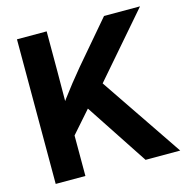

<svg xmlns="http://www.w3.org/2000/svg" viewBox="-107 -831 914 933"><g transform="rotate(-15 350.0 -364.0)"><path d="M168.5 -157.7V-321.3Q192.4 -356 215.8 -387.7Q239.3 -419.4 264.6 -451.4Q290 -483.4 318.8 -518.1L497.6 -727.5H678.7L371.6 -372.6L359.4 -374.5ZM59.6 0V-727.5H209V-527.3L208 -342.8L209 -270.5V0ZM511.7 0 294.9 -329.1 386.7 -441.9 686 0Z"/></g></svg>

Font: Inter 24pt
Style: Bold
Weight: 700
Designer: Rasmus Andersson
Foundry: rsms
Version: Version 4.001;git-66647c0bb